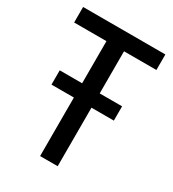

<svg xmlns="http://www.w3.org/2000/svg" viewBox="-174 -812 822 910"><g transform="rotate(30 237.0 -357.0)"><path d="M188 0V-320.3H65.4V-398.4H188V-628.9H11.2V-713.9H461.4V-628.9H284.2V-398.4H406.7V-320.3H284.2V0Z"/></g></svg>

Font: Open Sans SemiCondensed Medium
Style: Regular
Weight: 500
Width: 4
Designer: Monotype Design Team
Foundry: Monotype Imaging Inc.
Version: Version 3.000